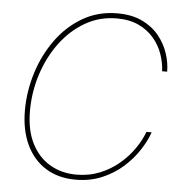

<svg xmlns="http://www.w3.org/2000/svg" viewBox="-53 -787 794 847"><g transform="rotate(5 344.0 -363.5)"><path d="M312.5 9.8Q235.4 9.8 179.4 -25.4Q123.5 -60.5 93.5 -124.8Q63.5 -189 63.5 -275.4Q63.5 -359.9 89.1 -441.9Q114.7 -523.9 162.8 -590.6Q210.9 -657.2 279.3 -697.3Q347.7 -737.3 433.1 -737.3Q497.6 -737.3 543.2 -715.3Q588.9 -693.4 617.7 -657.7Q646.5 -622.1 660.2 -580.6Q673.8 -539.1 673.8 -500H651.4Q649.9 -537.6 636.7 -575.4Q623.5 -613.3 596.9 -644.8Q570.3 -676.3 529.5 -695.6Q488.8 -714.8 432.6 -714.8Q356.4 -714.8 293 -678.2Q229.5 -641.6 183.1 -579.1Q136.7 -516.6 111.3 -438Q85.9 -359.4 85.9 -275.4Q85.9 -189.5 116 -130.9Q146 -72.3 197.5 -42.5Q249 -12.7 313.5 -12.7Q370.1 -12.7 417.7 -32Q465.3 -51.3 502.7 -83Q540 -114.7 566.2 -152.6Q592.3 -190.4 606 -227.5H628.9Q615.7 -189 588.6 -147.5Q561.5 -106 521.5 -70.3Q481.4 -34.7 429 -12.5Q376.5 9.8 312.5 9.8Z"/></g></svg>

Font: Inter 24pt Thin
Style: Italic
Weight: 250
Italic angle: -9.3988°
Version: Version 4.001;git-66647c0bb